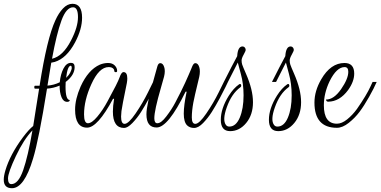

<svg xmlns="http://www.w3.org/2000/svg" viewBox="-211 -672 2006 1012"><path d="M134.4 -216Q134.4 -144.8 156.8 -144.8Q156 -135.2 143.2 -135.2Q123.2 -135.2 113.2 -159.6Q103.2 -184 103.2 -220.8Q71.2 -207.2 36.8 -204.8Q-6.4 64.8 -36.8 164Q-83.2 320 -148 320Q-191.2 320 -191.2 275.2Q-191.2 255.2 -182.4 225.6Q-157.6 142.4 -90.4 52Q-59.2 10.4 -36 -8Q-31.2 -38.4 -20.8 -104.4Q-10.4 -170.4 -4.8 -204.8H-26.4Q-30.4 -204.8 -30.4 -212.4Q-30.4 -220 -26.4 -220H-2.4Q36.8 -470.4 80.8 -564.8Q97.6 -602.4 120.8 -627.2Q144 -652 171.2 -652Q221.6 -652 221.6 -578.4Q221.6 -518.4 184.8 -448.8Q140 -364.8 77.6 -345.6L59.2 -341.6Q52 -302.4 39.2 -220.8Q72.8 -223.2 104 -238.4Q108 -280.8 123.6 -310.8Q139.2 -340.8 163.2 -340.8Q182.4 -340.8 182.4 -318.4Q182.4 -276 135.2 -240Q134.4 -228 134.4 -216ZM164 -460Q200 -529.6 200 -581.6Q200 -633.6 174.4 -633.6Q138.4 -633.6 112.8 -563.6Q87.2 -493.6 63.2 -362.4Q120.8 -375.2 164 -460ZM-40 15.2Q-85.6 62.4 -127.2 150.4Q-168.8 238.4 -168.8 268.4Q-168.8 298.4 -151.2 298.4Q-114.4 298.4 -88.8 224.8Q-63.2 151.2 -40 15.2ZM137.6 -261.6Q152 -275.2 159.6 -290.4Q167.2 -305.6 167.2 -314.8Q167.2 -324 162.4 -325.6Q144.8 -325.6 137.6 -261.6Z M248 0.8Q184.8 0.8 184.8 -94.4Q184.8 -149.6 213.6 -215.2Q253.6 -304 315.2 -331.2Q336.8 -340 358.8 -340Q380.8 -340 393.6 -327.2Q406.4 -314.4 406.4 -298.4Q406.4 -291.2 398.8 -291.6Q391.2 -292 391.2 -299.2Q391.2 -306.4 383.6 -312.4Q376 -318.4 361.6 -318.4Q311.2 -318.4 270.4 -228Q232 -144 232 -68.8Q232 -22.4 252.4 -22.4Q272.8 -22.4 302 -57.2Q331.2 -92 356 -138.4Q409.6 -236 419.2 -264Q428.8 -292 440 -292Q460 -292 460 -258.4Q460 -248 457.6 -234.4Q431.2 -106.4 429.2 -86.4Q427.2 -66.4 427.2 -57.6Q427.2 -19.2 445.6 -19.2Q466.4 -19.2 504 -74.4Q541.6 -129.6 568.8 -184.8L596 -240H617.6Q612.8 -230.4 605.2 -214Q597.6 -197.6 575.2 -155.6Q552.8 -113.6 532.4 -81.6Q512 -49.6 486.8 -23.6Q461.6 2.4 443.2 2.4Q384 2.4 384 -84Q384 -112.8 390.4 -151.2H384.8Q303.2 0.8 248 0.8Z M818.4 -19.2Q839.2 -19.2 876.8 -74.4Q914.4 -129.6 941.6 -184.8L968.8 -240H990.4Q985.6 -230.4 978 -214Q970.4 -197.6 948 -155.6Q925.6 -113.6 905.2 -81.6Q884.8 -49.6 859.6 -23.6Q834.4 2.4 812 2.4Q789.6 2.4 775.2 -11.2Q757.6 -28.8 757.6 -72.8Q757.6 -116.8 772.8 -188.8H767.2Q675.2 0 614.4 0Q560.8 0 560.8 -69.6Q560.8 -120 604 -270.4Q613.6 -304.8 618.4 -322Q623.2 -339.2 633.6 -339.2Q648 -339.2 654.4 -318.4Q657.6 -309.6 657.6 -296.4Q657.6 -283.2 653.6 -267.6Q649.6 -252 636.8 -208Q602.4 -89.6 602.4 -48.8Q602.4 -22.4 618.4 -22.4Q638.4 -22.4 665.6 -58.4Q694.4 -96 712.8 -131.2Q731.2 -166.4 742.4 -188.8Q753.6 -211.2 764.8 -235.6Q776 -260 782.8 -276Q789.6 -292 796 -306.8Q802.4 -321.6 802.4 -322.4Q809.6 -339.2 818.4 -339.2Q832.8 -339.2 839.2 -318.4Q842.4 -308.8 842.4 -295.2Q842.4 -281.6 839.2 -266.8Q836 -252 828.8 -223.2Q821.6 -194.4 817.6 -176Q813.6 -157.6 808 -131.2Q800 -87.2 800 -53.2Q800 -19.2 818.4 -19.2Z M1067.2 -427.2H1068.8Q1076 -426.4 1080 -420.8Q1084 -415.2 1084 -409.2Q1084 -403.2 1073.2 -384Q1062.4 -364.8 1062.4 -353.2Q1062.4 -341.6 1065.6 -331.6Q1068.8 -321.6 1085.6 -283.2Q1122.4 -199.2 1122.4 -133.2Q1122.4 -67.2 1086.8 -24Q1051.2 19.2 1002 19.2Q952.8 19.2 952.8 -40.4Q952.8 -100 995.2 -168Q1020 -207.2 1048.8 -227.2Q1056.8 -232.8 1059.6 -224.8Q1062.4 -216.8 1056 -212Q1009.6 -178.4 984 -105.6Q960.8 -40 979.2 -14.4Q985.6 -4.8 997.6 -4.8Q1032.8 -4.8 1052.8 -52Q1072.8 -99.2 1072.8 -169.6Q1072.8 -230.4 1058.4 -282.4Q1044 -334.4 1042.4 -342.4Q1018.4 -296.8 990.4 -240H968.8Q1014.4 -330.4 1039.2 -376Q1042.4 -427.2 1067.2 -427.2Z M1320.8 -427.2H1322.4Q1329.6 -426.4 1333.6 -420.8Q1337.6 -415.2 1337.6 -409.2Q1337.6 -403.2 1326.8 -384Q1316 -364.8 1316 -353.2Q1316 -341.6 1319.2 -331.6Q1322.4 -321.6 1339.2 -283.2Q1376 -199.2 1376 -133.2Q1376 -67.2 1340.4 -24Q1304.8 19.2 1255.6 19.2Q1206.4 19.2 1206.4 -40.4Q1206.4 -100 1248.8 -168Q1273.6 -207.2 1302.4 -227.2Q1310.4 -232.8 1313.2 -224.8Q1316 -216.8 1309.6 -212Q1263.2 -178.4 1237.6 -105.6Q1214.4 -40 1232.8 -14.4Q1239.2 -4.8 1251.2 -4.8Q1286.4 -4.8 1306.4 -52Q1326.4 -99.2 1326.4 -169.6Q1326.4 -230.4 1312 -282.4Q1297.6 -334.4 1296 -342.4Q1272 -296.8 1244 -240H1222.4Q1268 -330.4 1292.8 -376Q1296 -427.2 1320.8 -427.2Z M1496 -116.8Q1496 -20 1564.8 -20Q1590.4 -20 1618.8 -42.8Q1647.2 -65.6 1670.4 -97.6Q1721.6 -171.2 1742.4 -217.6L1752.8 -240H1774.4Q1760.8 -208 1734.4 -161.2Q1708 -114.4 1684 -82.4Q1660 -50.4 1627.2 -24.4Q1594.4 1.6 1564.8 1.6Q1446.4 1.6 1446.4 -131.2Q1446.4 -192.8 1482.4 -254.4Q1532 -340 1604.8 -340Q1656 -340 1656 -284Q1656 -242.4 1624 -197.6Q1579.2 -136.8 1519.2 -136Q1510.4 -136 1508 -144L1507.2 -147.2Q1548.8 -147.2 1586.8 -202Q1624.8 -256.8 1624.8 -293.6Q1624.8 -318.4 1605.6 -318.4Q1563.2 -318.4 1526.4 -244Q1496 -180.8 1496 -116.8Z"/></svg>

Font: Rouge Script
Style: Regular
Weight: 400
Designer: Sabrina Mariela Lopez
Foundry: Typesenses
Version: Version 1.003